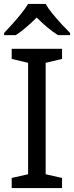

<svg xmlns="http://www.w3.org/2000/svg" viewBox="-20 -964 379 984"><path d="M298 0H40V-52L124 -71V-642L40 -662V-714H298V-662L214 -642V-71L298 -52ZM214 -944Q226 -922 248.5 -894.5Q271 -867 295.5 -840.5Q320 -814 339 -795V-784H277Q251 -800 223 -823.5Q195 -847 168 -874Q141 -847 114 -824Q87 -801 61 -784H1V-795Q20 -815 43.5 -841Q67 -867 89 -894.5Q111 -922 124 -944Z"/></svg>

Font: Noto Sans Gunjala Gondi Semibold
Style: Regular
Weight: 600
Designer: Ek Type
Foundry: Ek Type
Version: Version 1.004; ttfautohint (v1.8.4.7-5d5b)